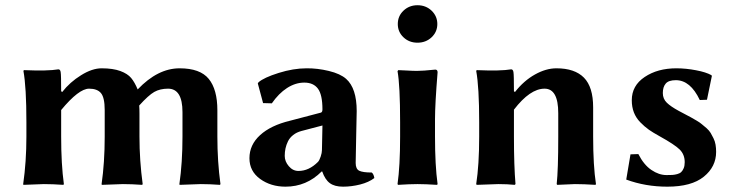

<svg xmlns="http://www.w3.org/2000/svg" viewBox="-20 -698 2775 728"><path d="M215.8 -349.1 211.9 -352.1C211.9 -393.1 211.3 -417.3 210 -424.8C209 -431.6 206.1 -435.1 201.2 -435.1C174.8 -430.5 131.3 -429.5 70.8 -432.1L68.8 -429.2C76.3 -388.5 80.1 -323.7 80.1 -234.9V-180.2C80.1 -116.4 76 -56.3 67.9 0L68.8 2.9L146 0C168.8 0 193.5 1 220.2 2.9L222.2 0C215.3 -50.1 211.9 -110.2 211.9 -180.2V-280.8C256.5 -334.8 291.8 -361.8 317.9 -361.8C338.4 -361.8 353.4 -356.2 362.8 -345C372.2 -333.7 377 -312.3 377 -280.8V-180.2C377 -114.1 373 -54 365.2 0L366.2 2.9L445.8 0C468.6 0 493 1 519 2.9L521 0C512.9 -59.6 508.8 -119.6 508.8 -180.2V-268.1C508.8 -279.8 508.5 -289.7 507.8 -297.9C531.2 -323.9 550.3 -341.1 564.9 -349.4C579.6 -357.7 597 -361.8 617.2 -361.8C653.6 -361.8 671.9 -332.2 671.9 -272.9V-180.2C671.9 -114.1 668 -54 660.2 0L661.1 2.9L741.2 0C764 0 788.2 1 814 2.9L815.9 0C808.1 -57 804.2 -117 804.2 -180.2V-279.8C804.2 -332.5 793.3 -372.2 771.5 -398.9C749.7 -425.6 712.9 -439 661.1 -439C605.8 -439 552.7 -412.3 502 -358.9C494.5 -377.1 486.2 -391.6 477.3 -402.3C468.3 -413.1 454.7 -421.9 436.3 -428.7C417.9 -435.5 394.2 -439 365.2 -439C341.5 -439 315.5 -430.3 287.4 -412.8C259.2 -395.4 235.4 -374.2 215.8 -349.1Z M1202.6 -222.2 1200.7 -128.9C1200.7 -122.1 1199.1 -113.8 1195.8 -104C1192.5 -94.2 1189.1 -87.6 1185.5 -84C1162.8 -61.2 1138.2 -49.8 1111.8 -49.8C1097.5 -49.8 1085.2 -55.8 1075 -67.9C1064.7 -79.9 1059.6 -92.9 1059.6 -106.9C1059.6 -116.7 1060.5 -126.1 1062.5 -135.3C1064.5 -144.4 1067.6 -153.4 1072 -162.4C1076.4 -171.3 1082.9 -179.2 1091.6 -186C1100.2 -192.9 1110.5 -197.9 1122.6 -201.2ZM1328.6 -80.1C1328.6 -91.1 1329.3 -126.1 1330.6 -185.1C1331.9 -244 1332.5 -274.6 1332.5 -276.9C1332.5 -334.5 1319.2 -375.2 1292.5 -398.9C1277.8 -411.9 1255.9 -422 1226.8 -429C1197.7 -436 1169.6 -439.3 1142.6 -439C1109 -439 1073.6 -433.1 1036.4 -421.4C999.1 -409.7 973.8 -397.9 960.4 -386.2L957.5 -381.8L977.5 -307.1L1010.7 -306.2C1028 -331.2 1047.2 -350.6 1068.4 -364.3C1089.5 -377.9 1111.3 -384.8 1133.8 -384.8C1156.9 -384.8 1174.2 -377.1 1185.5 -361.8C1196.9 -346.5 1202.6 -320.3 1202.6 -283.2C1202.6 -276.4 1200.7 -272.3 1196.8 -271L1079.6 -240.2C1031.1 -228.5 993.3 -210.4 966.3 -185.8C939.3 -161.2 925.8 -132 925.8 -98.1C925.8 -65.3 939.3 -39.1 966.3 -19.5C993.3 0 1025.4 9.8 1062.5 9.8C1115.6 9.8 1161.3 -9.4 1199.7 -47.9H1201.7C1208.8 -27.3 1218.4 -12.6 1230.5 -3.7C1242.5 5.3 1259.3 9.8 1280.8 9.8C1302.2 9.8 1323.9 7 1345.7 1.5C1367.5 -4.1 1385.4 -12.2 1399.4 -22.9C1397.8 -33 1394.5 -40 1389.6 -43.9C1367.2 -43.9 1351.4 -46.1 1342.3 -50.5C1333.2 -54.9 1328.6 -64.8 1328.6 -80.1Z M1488.3 -606.9C1488.3 -587.1 1495.4 -570.3 1509.8 -556.6C1524.1 -543 1541.8 -536.1 1563 -536.1C1584.1 -536.1 1602 -543 1616.5 -556.6C1630.9 -570.3 1638.2 -587.1 1638.2 -606.9C1638.2 -626.8 1630.9 -643.6 1616.5 -657.5C1602 -671.3 1584.1 -678.2 1563 -678.2C1542.2 -678.2 1524.5 -671.4 1510 -657.7C1495.5 -644 1488.3 -627.1 1488.3 -606.9ZM1497.1 -234.9V-180.2C1497.1 -105.3 1493.8 -45.2 1487.3 0L1489.3 2.9C1519.2 1 1543.8 0 1563 0C1582.8 0 1607.6 1 1637.2 2.9L1639.2 0C1632.6 -47.5 1629.4 -107.6 1629.4 -180.2V-246.1C1629.4 -283.2 1632.6 -342.4 1639.2 -423.8C1639.2 -430.7 1636.2 -434.1 1630.4 -434.1C1598.8 -430.8 1575.7 -429.2 1561 -429.2C1550.9 -429.2 1537.5 -429.7 1520.8 -430.7C1504 -431.6 1493.8 -432.1 1490.2 -432.1L1487.3 -428.2C1493.8 -392.4 1497.1 -328 1497.1 -234.9Z M2229 -180.2V-291C2229 -342.4 2217.4 -380 2194.1 -403.6C2170.8 -427.2 2136.1 -439 2089.8 -439C2063.5 -439 2036.3 -431.2 2008.3 -415.5C1980.3 -399.9 1955.1 -377.8 1932.6 -349.1L1928.7 -352.1C1928.7 -393.1 1928.1 -417.3 1926.8 -424.8C1925.8 -431.6 1922.9 -435.1 1918 -435.1C1891.6 -430.5 1848.1 -429.5 1787.6 -432.1L1785.6 -429.2C1793.1 -388.5 1796.9 -323.7 1796.9 -234.9V-180.2C1796.9 -108.6 1793.1 -48.5 1785.6 0L1787.6 2.9L1869.6 0C1892.4 0 1913.1 1 1931.6 2.9L1934.6 0C1930.7 -45.6 1928.7 -105.6 1928.7 -180.2V-282.2C1969.4 -335.3 2008.1 -361.8 2044.9 -361.8C2079.4 -361.8 2096.7 -330.9 2096.7 -269V-180.2C2096.7 -95.5 2094.7 -35.5 2090.8 0L2092.8 2.9L2159.7 0C2182.5 0 2208.5 1 2237.8 2.9L2239.7 0C2232.6 -46.5 2229 -106.6 2229 -180.2Z M2370.6 -112.8 2354.5 -17.1C2403 0.8 2454.9 9.8 2510.3 9.8C2571.5 9.8 2617.6 -2.8 2648.7 -28.1C2679.8 -53.3 2695.3 -84.6 2695.3 -122.1C2695.3 -131.8 2694.6 -141 2693.1 -149.7C2691.7 -158.3 2689 -166.3 2685.3 -173.8C2681.6 -181.3 2678 -188 2674.6 -193.8C2671.1 -199.7 2666 -205.7 2659.2 -211.9L2641.6 -226.6C2637.4 -230.5 2630.6 -235.2 2621.3 -240.7C2612.1 -246.3 2605 -250.3 2600.1 -252.9L2576.2 -265.6L2553.2 -277.8C2533.4 -288.6 2518.4 -298.8 2508.3 -308.6C2498.2 -318.4 2493.2 -330.6 2493.2 -345.2C2493.2 -360.5 2496.8 -372.5 2504.2 -381.1C2511.5 -389.7 2524.3 -394 2542.5 -394C2579.3 -394 2609.5 -369 2633.3 -318.8L2660.6 -319.8L2679.2 -410.2L2677.2 -413.1C2663.9 -420.6 2644.5 -426.8 2619.1 -431.6C2593.8 -436.5 2568.8 -439 2544.4 -439C2497.2 -439 2457.3 -428.1 2424.6 -406.2C2391.8 -384.4 2375.5 -355 2375.5 -317.9C2375.5 -300.9 2378.2 -285.6 2383.5 -271.7C2388.9 -257.9 2396.9 -245.5 2407.5 -234.6C2418.1 -223.7 2429 -214.2 2440.4 -206.1C2450.2 -199.2 2463.9 -190.9 2481.4 -181.2C2519.2 -160.3 2544.4 -143.6 2557.1 -131.1C2569.8 -118.6 2576.2 -102.5 2576.2 -83C2576.2 -73.9 2574.9 -66.2 2572.3 -60.1C2569.7 -53.9 2566.6 -49.1 2563 -45.7C2559.4 -42.2 2554.3 -39.6 2547.6 -37.8C2540.9 -36.1 2534.8 -35 2529.3 -34.7C2523.8 -34.3 2516.4 -34.2 2507.3 -34.2C2488.1 -34.2 2469 -40.6 2450 -53.5C2430.9 -66.3 2414.4 -86.4 2400.4 -113.8Z"/></svg>

Font: Linux Biolinum G
Style: Bold
Weight: 700
Designer: Philipp H. Poll
Foundry: Philipp H. Poll
Version: Version 1.1.0